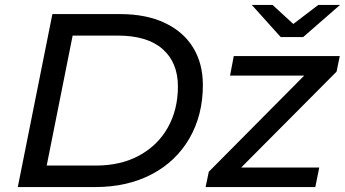

<svg xmlns="http://www.w3.org/2000/svg" viewBox="-20 -757 1396 777"><path d="M192 -700H466Q571 -700 646.5 -664.5Q722 -629 761.5 -564.5Q801 -500 801 -413Q801 -291 746.5 -197Q692 -103 593.5 -51.5Q495 0 365 0H52ZM368 -87Q469 -87 544 -128Q619 -169 659.5 -241.5Q700 -314 700 -407Q700 -504 638 -558.5Q576 -613 456 -613H274L169 -87ZM1342 -467 956 -79H1272L1256 0H812L825 -62L1211 -451H911L926 -530H1355ZM1356 -737 1207 -607H1116L999 -737H1083L1167 -660L1268 -737Z"/></svg>

Font: Idrija
Style: Italic
Weight: 500
Italic angle: -11.3°
Designer: Julieta Ulanovsky
Foundry: Julieta Ulanovsky
Version: Version 7.200